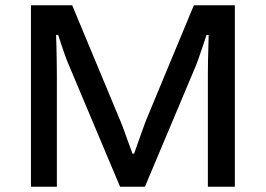

<svg xmlns="http://www.w3.org/2000/svg" viewBox="-20 -706 1005 726"><path d="M97 0V-686H253L435 -249Q442 -233 450 -210Q458 -187 466.5 -164.5Q475 -142 481 -125H487Q493 -141 500.5 -163Q508 -185 516.5 -208Q525 -231 531 -248L713 -686H868V0H766V-422Q766 -446 766.5 -476Q767 -506 768 -532.5Q769 -559 769 -574H761Q757 -561 749.5 -539.5Q742 -518 734.5 -495.5Q727 -473 720 -456L528 0H434L242 -456Q234 -474 226.5 -495Q219 -516 212 -537Q205 -558 200 -574H192Q193 -555 193.5 -528Q194 -501 194.5 -473Q195 -445 195 -422V0Z"/></svg>

Font: Archivo SemiExpanded
Style: Regular
Weight: 400
Width: 6
Designer: Hector Gatti
Foundry: Omnibus-Type
Version: Version 2.001